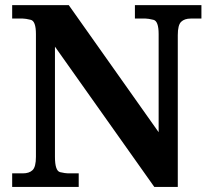

<svg xmlns="http://www.w3.org/2000/svg" viewBox="-20 -734 828 754"><path d="M195.8 -118.2Q195.8 -62.5 216.3 -57.9Q236.8 -53.2 247.1 -53.2H289.1V0H27.8V-53.2H69.8Q94.7 -53.2 107.9 -65.9Q121.1 -78.6 121.1 -118.2V-600.1Q121.1 -651.4 100.6 -656.2Q80.1 -661.1 69.8 -661.1H27.8V-713.9H250L603 -214.8V-600.1Q603 -651.4 582.5 -656.2Q562 -661.1 551.8 -661.1H509.8V-713.9H771V-661.1H729Q704.6 -661.1 691.4 -648.4Q678.2 -635.7 678.2 -596.2V0H585.9L195.8 -550.8Z"/></svg>

Font: DroidSerif-Bold
Style: Bold
Weight: 700
Foundry: Ascender Corporation
Version: Version 1.00 build 112